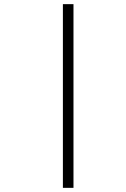

<svg xmlns="http://www.w3.org/2000/svg" viewBox="-20 -748 606 925"><path d="M283 157V-728H334V157Z"/></svg>

Font: Lil Grotesk Light
Style: Regular
Weight: 300
Designer: Bastien Sozeau
Foundry: NBR — Bastien Sozeau
Version: Version 3.003; ttfautohint (v1.8.4.7-5d5b);gftools[0.9.33]